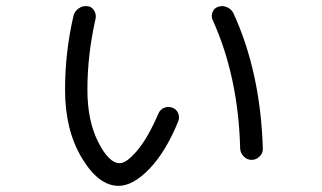

<svg xmlns="http://www.w3.org/2000/svg" viewBox="-20 -563 1040 621"><path d="M756.8 -82Q751 -314.5 668 -498Q662.1 -510.7 667.5 -523.9Q672.9 -537.1 685.5 -541Q699.2 -545.9 713.4 -540Q727.5 -534.2 734.4 -521.5Q822.3 -331.1 830.1 -83Q831.1 -68.4 819.8 -57.1Q808.6 -45.9 793.9 -45.9Q779.3 -45.9 768.6 -56.6Q757.8 -67.4 756.8 -82ZM363.3 38.1Q298.8 38.1 244.6 -52.2Q190.4 -142.6 190.4 -272.5Q190.4 -394.5 217.8 -512.7Q221.7 -527.3 234.9 -536.1Q248 -544.9 262.7 -543Q276.4 -542 284.2 -529.3Q292 -516.6 289.1 -502Q262.7 -386.7 262.7 -272.5Q262.7 -172.9 297.4 -104Q332 -35.2 367.2 -35.2Q389.6 -35.2 424.3 -76.7Q459 -118.2 492.2 -195.3Q498 -209 511.2 -214.4Q524.4 -219.7 537.1 -214.8Q550.8 -210 556.2 -196.8Q561.5 -183.6 556.6 -170.9Q516.6 -72.3 463.4 -17.1Q410.2 38.1 363.3 38.1Z"/></svg>

Font: Rounded-X Mgen+ 1mn regular
Style: Regular
Weight: 400
Designer: [Source Han Sans]
Ryoko NISHIZUKA  (kana & ideographs); Paul D. Hunt (Latin, Greek & Cyrillic); Wenlong ZHANG  (bopomofo
Version: Version 1.059.20150602